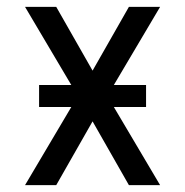

<svg xmlns="http://www.w3.org/2000/svg" viewBox="-20 -540 540 560"><path d="M53 0 188 -228H94V-292H188L53 -520H144L250 -334L356 -520H447L312 -292H406V-228H312L447 0H356L250 -186L144 0Z"/></svg>

Font: Iosevka Term
Style: Regular
Weight: 400
Monospace: yes
Designer: Belleve Invis
Foundry: Belleve Invis
Version: Version 30.0.1